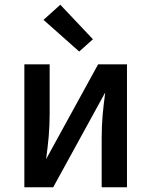

<svg xmlns="http://www.w3.org/2000/svg" viewBox="-20 -792 640 812"><path d="M83 0V-520H190V-312Q190 -288 189 -263.5Q188 -239 186 -215Q184 -191 181 -167Q178 -143 175 -119L395 -520H517V0H410V-208Q410 -232 411 -256.5Q412 -281 414 -305Q416 -329 419 -353Q422 -377 425 -401L205 0ZM315 -574 164 -708 235 -772 373 -626Z"/></svg>

Font: Iosevka Semibold Extended
Style: Regular
Weight: 600
Width: 7
Monospace: yes
Designer: Belleve Invis
Foundry: Belleve Invis
Version: Version 32.5.0; ttfautohint (v1.8.4)